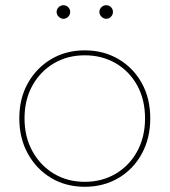

<svg xmlns="http://www.w3.org/2000/svg" viewBox="-20 -713 650 736"><path d="M305 3Q233 3 176.5 -30.5Q120 -64 87 -123.5Q54 -183 54 -259Q54 -336 87 -394.5Q120 -453 176.5 -486.5Q233 -520 305 -520Q377 -520 434 -486.5Q491 -453 523.5 -394.5Q556 -336 556 -259Q556 -183 523.5 -123.5Q491 -64 434 -30.5Q377 3 305 3ZM305 -16Q371 -16 423.5 -47Q476 -78 506 -133Q536 -188 536 -259Q536 -331 506 -385.5Q476 -440 423.5 -470.5Q371 -501 305 -501Q239 -501 187 -470.5Q135 -440 104.5 -385.5Q74 -331 74 -259Q74 -188 104.5 -133Q135 -78 187 -47Q239 -16 305 -16ZM387 -641Q377 -641 369 -649Q361 -657 361 -667Q361 -678 369 -685.5Q377 -693 387 -693Q398 -693 405.5 -685.5Q413 -678 413 -667Q413 -657 405.5 -649Q398 -641 387 -641ZM223 -641Q213 -641 205 -649Q197 -657 197 -667Q197 -678 205 -685.5Q213 -693 223 -693Q234 -693 241.5 -685.5Q249 -678 249 -667Q249 -657 241.5 -649Q234 -641 223 -641Z"/></svg>

Font: Montserrat Thin Thin
Style: Regular
Weight: 250
Version: Version 9.000